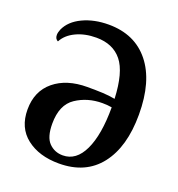

<svg xmlns="http://www.w3.org/2000/svg" viewBox="-131 -820 876 943"><g transform="rotate(20 307.0 -348.5)"><path d="M568 -346Q568 -177 493.5 -81.5Q419 14 280 14Q176 14 110.5 -37Q45 -88 45 -183Q45 -279 110.5 -333Q176 -387 284 -387Q330 -387 363.5 -385.5Q397 -384 429 -378Q423 -515 376.5 -572.5Q330 -630 243 -630Q183 -630 137 -608Q91 -586 71 -548Q64 -551 59.5 -558Q55 -565 55 -576Q55 -589 62 -606Q84 -655 143 -683Q202 -711 278 -711Q415 -711 491.5 -615.5Q568 -520 568 -346ZM430 -334Q407 -338 381 -338Q303 -338 243 -298Q183 -258 183 -159Q183 -89 212 -59.5Q241 -30 284 -30Q354 -30 392 -110Q430 -190 430 -334Z"/></g></svg>

Font: Arima Madurai Black
Style: Regular
Weight: 900
Designer: Joana Correia and Natanael Gama
Foundry: NDISCOVER
Version: Version 1.019